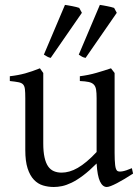

<svg xmlns="http://www.w3.org/2000/svg" viewBox="-20 -747 570 782"><path d="M522 -40Q503.9 -28.3 487.3 -18.3Q470.7 -8.3 456.5 -1Q442.4 6.3 431.6 10.5Q420.9 14.6 415 14.6Q397.9 14.6 387.2 -8.1Q376.5 -30.8 373.5 -81.1Q343.3 -50.8 318.1 -32Q293 -13.2 271.7 -2.9Q250.5 7.3 232.7 11Q214.8 14.6 199.2 14.6Q176.3 14.6 155.3 8.3Q134.3 2 118.2 -14.9Q102.1 -31.7 92.5 -61Q83 -90.3 83 -136.2V-347.2Q83 -370.6 81.5 -383.5Q80.1 -396.5 74 -403.1Q67.9 -409.7 55.2 -412.1Q42.5 -414.6 20 -417V-436.5Q37.6 -438.5 53 -441.4Q68.4 -444.3 82.8 -448.2Q97.2 -452.1 111.8 -457.3Q126.5 -462.4 142.6 -468.8L156.2 -449.7V-163.1Q156.2 -128.9 161.4 -106Q166.5 -83 176 -69.3Q185.5 -55.7 199.5 -49.8Q213.4 -43.9 231 -43.9Q246.6 -43.9 262.9 -48.6Q279.3 -53.2 296.6 -63.2Q314 -73.2 333 -89.1Q352.1 -105 373.5 -127.9V-347.2Q373.5 -369.1 371.3 -382.3Q369.1 -395.5 361.8 -402.8Q354.5 -410.2 341.1 -413.1Q327.6 -416 305.2 -417V-436.5Q340.3 -440.9 372.6 -450.2Q404.8 -459.5 432.1 -468.8L446.8 -449.7V-124Q446.8 -93.8 449 -74.7Q451.2 -55.7 458 -50.8Q463.9 -46.9 478 -49.1Q492.2 -51.3 517.1 -62ZM186.5 -511.2Q178.2 -513.2 173.3 -515.9Q168.5 -518.6 158.7 -524.4L244.6 -727.1Q250.5 -726.1 258.5 -724.9Q266.6 -723.6 274.7 -721.9Q282.7 -720.2 290.3 -718.5Q297.9 -716.8 302.7 -714.8L313.5 -694.8ZM328.6 -511.2Q319.3 -513.2 314.5 -515.9Q309.6 -518.6 300.8 -524.4L386.7 -727.1Q392.6 -726.1 400.4 -724.9Q408.2 -723.6 416.3 -721.9Q424.3 -720.2 431.9 -718.5Q439.5 -716.8 444.8 -714.8L455.6 -694.8Z"/></svg>

Font: Gentium Unicode
Style: Regular
Weight: 400
Version: Version 1.009